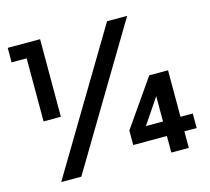

<svg xmlns="http://www.w3.org/2000/svg" viewBox="-106 -871 1093 997"><g transform="rotate(-15 440.5 -372.5)"><path d="M97 -328H190V-745H16V-667H97ZM104 0H212L658 -745H550ZM696 0H790V-89H856V-167H790V-417H689L515 -167V-89H696ZM696 -167H604L696 -303Z"/></g></svg>

Font: Plus Jakarta Sans
Style: Bold
Weight: 700
Designer: Gumpita Rahayu
Foundry: Tokotype
Version: Version 2.004; ttfautohint (v1.8.3)